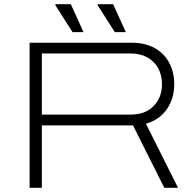

<svg xmlns="http://www.w3.org/2000/svg" viewBox="-20 -888 922 908"><path d="M120 0V-686H603Q666 -686 711 -661Q756 -636 780 -591.5Q804 -547 804 -490Q804 -422 769 -371.5Q734 -321 670 -303L822 0H757L609 -295H178V0ZM178 -346H597Q667 -346 706.5 -386.5Q746 -427 746 -490Q746 -533 728 -565.5Q710 -598 677 -616.5Q644 -635 597 -635H178ZM523 -736 442 -863V-868H515L575 -736ZM323 -736 242 -863V-868H315L375 -736Z"/></svg>

Font: Archivo Expanded Thin
Style: Regular
Weight: 250
Width: 7
Designer: Hector Gatti
Foundry: Omnibus-Type
Version: Version 2.001